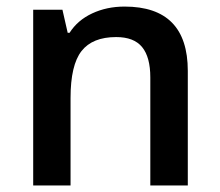

<svg xmlns="http://www.w3.org/2000/svg" viewBox="-20 -570 675 590"><path d="M557.1 0H441.9V-332Q441.9 -394.5 416.7 -425.3Q391.6 -456.1 336.9 -456.1Q264.2 -456.1 230.5 -413.1Q196.8 -370.1 196.8 -269V0H82V-540H171.9L188 -469.2H193.8Q218.3 -507.8 263.2 -528.8Q308.1 -549.8 362.8 -549.8Q557.1 -549.8 557.1 -352.1Z"/></svg>

Font: f3_51262          
Style: Regular
Weight: 600
Foundry: Ascender Corporation
Version: Version 1.10